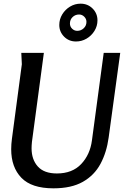

<svg xmlns="http://www.w3.org/2000/svg" viewBox="-20 -1016 688 1046"><path d="M219 -728 154 -243Q153 -233 152.5 -224.5Q152 -216 152 -208Q152 -147 186 -109Q220 -71 290 -71Q374 -71 422.5 -122.5Q471 -174 481 -252L545 -728H635L572 -267Q561 -186 527.5 -123.5Q494 -61 431.5 -25.5Q369 10 271 10Q152 10 96.5 -47.5Q41 -105 41 -203Q41 -217 42 -231Q43 -245 45 -260L99 -666L96 -728ZM419 -996Q458 -996 484.5 -969.5Q511 -943 511 -905Q511 -874 494.5 -847.5Q478 -821 451.5 -805.5Q425 -790 394 -790Q355 -790 329 -816.5Q303 -843 303 -880Q303 -911 319 -937.5Q335 -964 361.5 -980Q388 -996 419 -996ZM411 -937Q390 -937 375.5 -923Q361 -909 361 -888Q361 -871 373 -859.5Q385 -848 401 -848Q421 -848 436 -862Q451 -876 451 -897Q451 -913 439 -925Q427 -937 411 -937Z"/></svg>

Font: Rosario SemiBold
Style: Italic
Weight: 600
Italic angle: -8.05°
Designer: Hector Gatti
Foundry: Omnibus Type
Version: Version 1.101; ttfautohint (v1.8.1.43-b0c9)